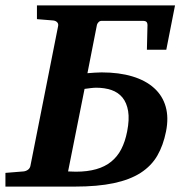

<svg xmlns="http://www.w3.org/2000/svg" viewBox="-46 -691 701 711"><path d="M424.8 -204.1Q433.6 -248.5 428.5 -279.5Q423.3 -310.5 407.5 -329.8Q391.6 -349.1 366.5 -357.7Q341.3 -366.2 310.1 -366.2Q302.2 -366.2 289.6 -364.7Q276.9 -363.3 267.1 -361.8L206.1 -56.2Q211.9 -56.2 219.7 -55.7Q227.5 -55.2 234.9 -55.2Q277.8 -55.2 310.3 -64.5Q342.8 -73.7 365.7 -92.3Q388.7 -110.8 403.1 -138.7Q417.5 -166.5 424.8 -204.1ZM569.8 -506.8H498L500 -591.8Q501 -604 497.3 -608.9Q493.7 -613.8 482.9 -613.8H330.6Q323.2 -613.8 318.6 -608.6Q314 -603.5 313 -599.1L277.8 -419.9Q290 -420.9 304.4 -421.9Q318.8 -422.9 330.1 -422.9Q395 -422.9 444.3 -408Q493.7 -393.1 524.9 -364.7Q556.2 -336.4 567.6 -295.9Q579.1 -255.4 568.8 -204.1Q558.6 -152.8 536.6 -114.7Q514.6 -76.7 474.9 -51Q435.1 -25.4 375.2 -12.7Q315.4 0 230 0H-25.9V-50.8L41 -56.2Q50.3 -57.1 57.9 -62.7Q65.4 -68.4 66.9 -78.1L168.9 -592.8Q171.4 -602.5 165.8 -608.4Q160.2 -614.3 150.9 -615.2L90.8 -620.1V-670.9H602.1Z"/></svg>

Font: Charis SIL
Style: Bold Italic
Weight: 700
Italic angle: -11°
Foundry: SIL International
Version: Version 4.112